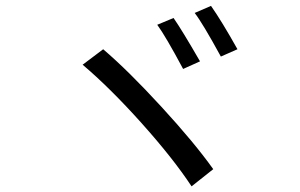

<svg xmlns="http://www.w3.org/2000/svg" viewBox="-20 -747 1040 666"><path d="M525.4 -661.1 582 -684.6Q611.3 -642.6 673.8 -534.2L615.2 -507.8Q554.7 -621.1 525.4 -661.1ZM655.3 -702.1 711.9 -726.6Q749 -673.8 803.7 -576.2L746.1 -550.8Q682.6 -667 655.3 -702.1ZM266.6 -522.5 337.9 -576.2Q425.8 -501 540 -376.5Q654.3 -252 719.7 -160.2L644.5 -100.6Q580.1 -198.2 470.7 -320.3Q361.3 -442.4 266.6 -522.5Z"/></svg>

Font: irohakakuC Regular
Style: Regular
Weight: 400
Designer: [Source Han Sans]
Ryoko NISHIZUKA Ë•øÂ°öÊ∂ºÂ≠ê (kana & ideographs); Paul D. Hunt (Latin, Greek & Cyrillic); Wenlong ZHAN
Version: Version 1.001.20160904